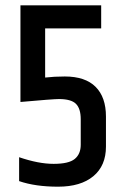

<svg xmlns="http://www.w3.org/2000/svg" viewBox="-20 -698 465 723"><path d="M57 -678H361V-591H150V-406Q185 -410 224 -410Q301 -410 340 -371Q379 -332 379 -259V-146Q379 -74 331.5 -34.5Q284 5 198.5 5Q113 5 52 -16V-106Q125 -81 182 -81Q239 -81 261.5 -99.5Q284 -118 284 -153V-249Q284 -289 266 -307Q248 -325 202 -325Q180 -325 57 -314Z"/></svg>

Font: Khand Medium
Style: Regular
Weight: 500
Designer: Devanagari: Sanchit Sawaria, Jyotish Sonowal; Latin: Satya Rajpurohit
Foundry: Indian Type Foundry
Version: Version 1.100;PS 1.0;hotconv 1.0.78;makeotf.lib2.5.61930; tt